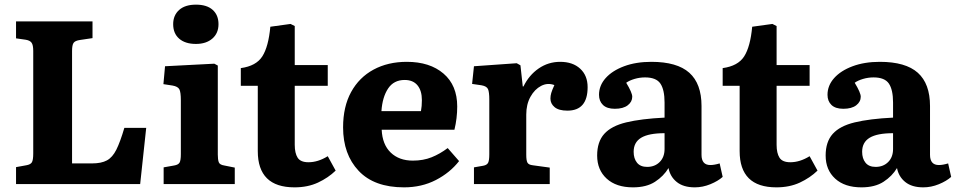

<svg xmlns="http://www.w3.org/2000/svg" viewBox="-20 -792 4113 826"><path d="M49 0V-73L93 -81Q111 -84 117 -93.5Q123 -103 123 -132V-573Q123 -598 116 -608Q109 -618 91 -621L49 -627V-700H378V-628L324 -620Q303 -617 296.5 -607.5Q290 -598 290 -573V-89H376Q416 -89 440 -102Q464 -115 480.5 -148Q497 -181 515 -242H609L583 0Z M823 -603Q777 -603 751 -625.5Q725 -648 725 -688Q725 -726 750.5 -749Q776 -772 823 -772Q870 -772 895 -749.5Q920 -727 920 -688Q920 -649 893.5 -626Q867 -603 823 -603ZM684 0V-72L729 -80Q747 -83 752.5 -92.5Q758 -102 758 -129V-361Q758 -396 751.5 -408Q745 -420 722 -424L683 -430L690 -507L902 -518L917 -510V-127Q917 -106 921 -94.5Q925 -83 945 -80L990 -71V0Z M1247 14Q1089 14 1089 -142V-423H1016V-499Q1082 -508 1108.5 -549.5Q1135 -591 1143 -677L1230 -689L1248 -680V-512H1390V-423H1248V-169Q1248 -133 1260.5 -113.5Q1273 -94 1307 -94Q1348 -94 1390 -120L1424 -58Q1392 -27 1348 -6.5Q1304 14 1247 14Z M1718 14Q1590 14 1523 -57Q1456 -128 1456 -244Q1456 -333 1490.5 -396Q1525 -459 1587 -492.5Q1649 -526 1730 -526Q1829 -526 1888 -475.5Q1947 -425 1947 -334Q1947 -283 1935 -234H1622Q1625 -170 1661 -135.5Q1697 -101 1756 -101Q1801 -101 1837 -115.5Q1873 -130 1906 -155L1955 -99Q1916 -49 1855 -17.5Q1794 14 1718 14ZM1621 -314H1791Q1795 -335 1795 -361Q1795 -402 1776 -425Q1757 -448 1721 -448Q1674 -448 1649.5 -411Q1625 -374 1621 -314Z M2019 0V-72L2059 -79Q2075 -82 2080 -92Q2085 -102 2085 -128V-363Q2085 -396 2079.5 -408.5Q2074 -421 2052 -425L2011 -431L2019 -507L2203 -520L2219 -511L2229 -420H2232Q2256 -469 2297.5 -497.5Q2339 -526 2390 -526Q2444 -526 2476 -496.5Q2508 -467 2508 -417Q2508 -316 2421 -316Q2384 -316 2366 -331Q2348 -346 2348 -368Q2348 -380 2351.5 -392Q2355 -404 2365 -426Q2336 -437 2308 -422.5Q2280 -408 2262 -375.5Q2244 -343 2244 -299V-126Q2244 -102 2249 -92.5Q2254 -83 2272 -81L2345 -71V0Z M2703 14Q2631 14 2590 -23.5Q2549 -61 2549 -123Q2549 -182 2579.5 -216Q2610 -250 2674 -265.5Q2738 -281 2839 -286V-351Q2839 -406 2821 -432.5Q2803 -459 2755 -459Q2732 -459 2710 -452.5Q2688 -446 2674 -436Q2700 -393 2700 -376Q2700 -354 2680.5 -339Q2661 -324 2625 -324Q2591 -324 2574 -340.5Q2557 -357 2557 -384Q2557 -424 2585.5 -456Q2614 -488 2665 -507Q2716 -526 2782 -526Q2893 -526 2945.5 -479Q2998 -432 2998 -336V-126Q2998 -82 3036 -82Q3053 -82 3076 -89L3089 -31Q3069 -13 3036 0.5Q3003 14 2969 14Q2920 14 2891.5 -9Q2863 -32 2856 -69Q2835 -34 2798 -10Q2761 14 2703 14ZM2764 -74Q2797 -74 2818 -95Q2839 -116 2839 -151V-219Q2771 -219 2738.5 -199.5Q2706 -180 2706 -139Q2706 -110 2720.5 -92Q2735 -74 2764 -74Z M3320 14Q3162 14 3162 -142V-423H3089V-499Q3155 -508 3181.5 -549.5Q3208 -591 3216 -677L3303 -689L3321 -680V-512H3463V-423H3321V-169Q3321 -133 3333.5 -113.5Q3346 -94 3380 -94Q3421 -94 3463 -120L3497 -58Q3465 -27 3421 -6.5Q3377 14 3320 14Z M3686 14Q3614 14 3573 -23.5Q3532 -61 3532 -123Q3532 -182 3562.5 -216Q3593 -250 3657 -265.5Q3721 -281 3822 -286V-351Q3822 -406 3804 -432.5Q3786 -459 3738 -459Q3715 -459 3693 -452.5Q3671 -446 3657 -436Q3683 -393 3683 -376Q3683 -354 3663.5 -339Q3644 -324 3608 -324Q3574 -324 3557 -340.5Q3540 -357 3540 -384Q3540 -424 3568.5 -456Q3597 -488 3648 -507Q3699 -526 3765 -526Q3876 -526 3928.5 -479Q3981 -432 3981 -336V-126Q3981 -82 4019 -82Q4036 -82 4059 -89L4072 -31Q4052 -13 4019 0.5Q3986 14 3952 14Q3903 14 3874.5 -9Q3846 -32 3839 -69Q3818 -34 3781 -10Q3744 14 3686 14ZM3747 -74Q3780 -74 3801 -95Q3822 -116 3822 -151V-219Q3754 -219 3721.5 -199.5Q3689 -180 3689 -139Q3689 -110 3703.5 -92Q3718 -74 3747 -74Z"/></svg>

Font: Literata
Style: Bold
Weight: 700
Designer: Latin by Veronika Burian and Jose Scaglione. Greek by Irene Vlachou. Cyrillic by Vera Evstafieva.
Foundry: TypeTogether
Version: Version 3.103; ttfautohint (v1.8.4.7-5d5b);gftools[0.9.29]